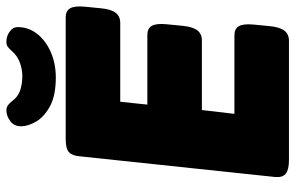

<svg xmlns="http://www.w3.org/2000/svg" viewBox="-182 -744 926 602"><g transform="rotate(-90 281.0 -443.0)"><path d="M80 0Q50 0 37.5 -10Q25 -20 27 -43L92 -657Q94 -680 105 -690Q116 -700 146 -700H527Q548 -700 556 -686Q564 -672 561 -640L556 -589Q553 -558 542 -543.5Q531 -529 510 -529H263L254 -444H472Q493 -444 501 -430Q509 -416 506 -384L501 -333Q498 -302 487 -287.5Q476 -273 455 -273H237L225 -171H471Q492 -171 500 -157Q508 -143 505 -111L500 -60Q497 -29 486 -14.5Q475 0 454 0ZM339 -731Q283 -731 249.5 -749Q216 -767 201 -792.5Q186 -818 186 -840Q186 -862 202.5 -874Q219 -886 236 -886Q245 -886 252 -881Q259 -876 265 -868Q279 -849 299.5 -842.5Q320 -836 343 -836Q365 -836 386.5 -844Q408 -852 423 -870Q431 -879 436.5 -882.5Q442 -886 452 -886Q468 -886 482.5 -876Q497 -866 497 -850Q497 -816 475.5 -789Q454 -762 418 -746.5Q382 -731 339 -731Z"/></g></svg>

Font: Asap Black
Style: Italic
Weight: 900
Italic angle: -6°
Designer: Pablo Cosgaya
Foundry: Omnibus-Type
Version: Version 3.001